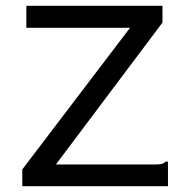

<svg xmlns="http://www.w3.org/2000/svg" viewBox="-20 -643 640 663"><path d="M57 -58 429 -547H71V-623H541V-565L173 -75H515Q532 -75 539 -77Q546 -79 552 -85H560V0H57Z"/></svg>

Font: Inconsolata Expanded Medium
Style: Regular
Weight: 500
Width: 7
Monospace: yes
Designer: Raph Levien, Cyreal, Brenton Simpson
Foundry: Raph Levien, Cyreal, Google
Version: Version 3.001; ttfautohint (v1.8.2.53-6de2)